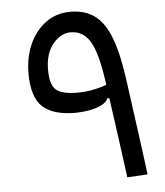

<svg xmlns="http://www.w3.org/2000/svg" viewBox="-51 -749 689 800"><g transform="rotate(-5 293.0 -349.0)"><path d="M449.2 4.9Q439 -76.2 427.2 -159.7Q415.5 -242.7 403.3 -330.6H395.5Q388.2 -314 366.7 -303.2Q345.2 -292.5 316.9 -287.4Q288.6 -282.2 259.8 -281.7Q165.5 -281.2 121.1 -321.8Q76.7 -362.3 76.7 -462.4Q76.7 -529.3 101.1 -583.7Q125.5 -638.2 169.7 -670.7Q213.9 -703.1 272.9 -703.1Q334 -703.1 375 -672.6Q416 -642.1 441.7 -573.2Q467.3 -504.4 481.9 -390.1Q491.2 -318.4 500 -257.3Q508.3 -195.8 516.8 -134.3Q525.4 -72.8 534.2 0ZM395.5 -386.7Q394 -395.5 393.1 -403.8Q376.5 -522.5 347.4 -570.1Q318.4 -617.7 266.6 -617.7Q225.1 -617.7 192.1 -578.1Q159.2 -538.6 159.2 -468.8Q159.2 -407.7 184.1 -386.2Q209 -364.7 273.9 -364.7Q334 -364.7 395.5 -386.7Z"/></g></svg>

Font: CaskaydiaMono NF SemiLight
Style: Regular
Weight: 350
Designer: Aaron Bell
Foundry: Saja Typeworks
Version: Version 2111.001; ttfautohint (v1.8.4);Nerd Fonts 3.1.1